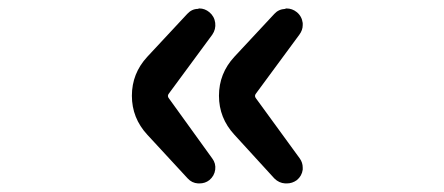

<svg xmlns="http://www.w3.org/2000/svg" viewBox="-20 -511 1040 450"><path d="M470.7 -88.9Q460.9 -81.1 447.3 -81.1Q446.3 -81.1 444.3 -81.1Q429.7 -82 419.9 -92.8L325.2 -195.3Q289.1 -234.4 289.1 -286.6Q289.1 -338.9 325.2 -377.9L418.9 -478.5Q429.7 -490.2 444.3 -490.2Q445.3 -491.2 447.3 -491.2Q460 -491.2 470.7 -482.4Q482.4 -472.7 484.4 -457.5Q486.3 -442.4 477.5 -429.7L376 -292Q371.1 -286.1 376 -280.3L477.5 -139.6Q486.3 -127.9 484.4 -113.3Q482.4 -98.6 470.7 -88.9ZM675.8 -88.9Q665 -81.1 652.3 -81.1Q650.4 -81.1 648.4 -81.1Q633.8 -82 623 -92.8L529.3 -195.3Q493.2 -234.4 493.2 -286.6Q493.2 -338.9 529.3 -377.9L623 -478.5Q632.8 -489.3 648.4 -490.2Q649.4 -491.2 651.4 -491.2Q665 -491.2 675.8 -482.4Q687.5 -472.7 689.5 -457Q689.5 -455.1 689.5 -452.1Q689.5 -440.4 681.6 -429.7L580.1 -292Q575.2 -286.1 580.1 -280.3L682.6 -139.6Q689.5 -129.9 689.5 -118.2Q689.5 -116.2 689.5 -113.3Q687.5 -98.6 675.8 -88.9Z"/></svg>

Font: Gen Jyuu Gothic Monospace Bold
Style: Bold
Weight: 700
Designer: [Source Han Sans]
Ryoko NISHIZUKA  (kana & ideographs); Paul D. Hunt (Latin, Greek & Cyrillic); Wenlong ZHANG  (bopomofo
Version: Version 1.002.20150607